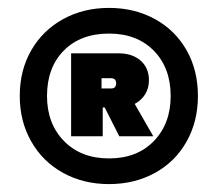

<svg xmlns="http://www.w3.org/2000/svg" viewBox="-20 -741 551 486"><path d="M481 -498Q481 -434 452.5 -383Q424 -332 372.5 -303.5Q321 -275 256 -275Q191 -275 139.5 -303.5Q88 -332 59 -383Q30 -434 30 -498Q30 -563 59 -613.5Q88 -664 139.5 -692.5Q191 -721 256 -721Q321 -721 372.5 -692.5Q424 -664 452.5 -613.5Q481 -563 481 -498ZM412 -498Q412 -569 369.5 -612.5Q327 -656 256 -656Q184 -656 141.5 -613Q99 -570 99 -498Q99 -428 142 -384Q185 -340 256 -340Q327 -340 369.5 -384Q412 -428 412 -498ZM321 -478 368 -396H282L245 -469H240V-396H160V-606H280Q315 -606 336 -587.5Q357 -569 357 -538Q357 -518 347.5 -502.5Q338 -487 321 -478ZM237 -517H261Q274 -517 274 -530Q274 -543 261 -543H237Z"/></svg>

Font: Poppins Black A&M
Style: Regular
Weight: 900
Designer: Ninad Kale (Devanagari), Jonny Pinhorn (Latin)
Foundry: Indian Type Foundry
Version: 4.004